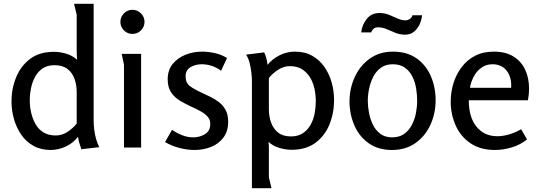

<svg xmlns="http://www.w3.org/2000/svg" viewBox="-20 -783 2866 1019"><path d="M266 -508Q298 -508 331.5 -498Q365 -488 389 -466Q388 -481 387.5 -494.5Q387 -508 387 -521V-705L373 -763H477V-143Q477 -122 480 -96Q483 -70 490 -45.5Q497 -21 507 -2L412 9Q406 -7 401 -24Q396 -41 394 -57Q369 -24 329.5 -5.5Q290 13 249 13Q197 13 157.5 -9Q118 -31 92.5 -68.5Q67 -106 54 -151.5Q41 -197 41 -244Q41 -313 66 -373.5Q91 -434 140.5 -471Q190 -508 266 -508ZM269 -437Q232 -437 206.5 -420Q181 -403 166 -375Q151 -347 144.5 -314.5Q138 -282 138 -250Q138 -217 145.5 -184.5Q153 -152 168.5 -124.5Q184 -97 210.5 -80.5Q237 -64 276 -64Q309 -64 338 -83Q367 -102 387 -127V-294Q387 -332 375.5 -364.5Q364 -397 338 -417Q312 -437 269 -437Z M747 -667Q747 -641 728.5 -622Q710 -603 682 -603Q656 -603 637.5 -622Q619 -641 619 -667Q619 -693 637.5 -712Q656 -731 683 -731Q709 -731 728 -712Q747 -693 747 -667ZM729 -497V0H638V-439L626 -497Z M1052 -509Q1086 -509 1121 -501Q1156 -493 1185 -475L1153 -407Q1132 -424 1105 -433Q1078 -442 1052 -442Q1017 -442 991 -426.5Q965 -411 965 -378Q965 -343 988 -326Q1011 -309 1044 -294Q1069 -282 1094.5 -270Q1120 -258 1142 -241Q1164 -224 1177.5 -199Q1191 -174 1191 -137Q1191 -86 1165.5 -52.5Q1140 -19 1099.5 -3Q1059 13 1013 13Q973 13 931.5 2Q890 -9 856 -29L893 -94Q917 -77 946.5 -65.5Q976 -54 1005 -54Q1041 -54 1068.5 -71.5Q1096 -89 1096 -125Q1096 -149 1081 -165Q1066 -181 1043 -193.5Q1020 -206 995 -217Q965 -231 936 -248Q907 -265 888.5 -292Q870 -319 870 -362Q870 -411 896.5 -443.5Q923 -476 964.5 -492.5Q1006 -509 1052 -509Z M1382 -505Q1390 -489 1394 -472Q1398 -455 1400 -439Q1426 -471 1464.5 -490Q1503 -509 1545 -509Q1598 -509 1637 -487Q1676 -465 1702 -427.5Q1728 -390 1740.5 -344.5Q1753 -299 1753 -252Q1753 -183 1728.5 -122.5Q1704 -62 1654 -25Q1604 12 1528 12Q1496 12 1462.5 2Q1429 -8 1405 -30Q1407 -16 1407 -1.5Q1407 13 1407 22V158L1421 216H1317V-353Q1317 -374 1314 -399.5Q1311 -425 1304.5 -450Q1298 -475 1286 -493ZM1518 -432Q1486 -432 1456.5 -413Q1427 -394 1407 -369V-202Q1407 -165 1419 -132Q1431 -99 1456.5 -79Q1482 -59 1524 -59Q1562 -59 1587.5 -76Q1613 -93 1628.5 -121Q1644 -149 1650 -181.5Q1656 -214 1656 -246Q1656 -279 1649 -312Q1642 -345 1625.5 -372Q1609 -399 1583 -415.5Q1557 -432 1518 -432Z M2060 13Q1987 13 1936.5 -23Q1886 -59 1860.5 -118Q1835 -177 1835 -245Q1835 -313 1862.5 -373.5Q1890 -434 1942 -471.5Q1994 -509 2066 -509Q2140 -509 2190.5 -473.5Q2241 -438 2266.5 -379Q2292 -320 2292 -251Q2292 -182 2265 -122Q2238 -62 2186 -24.5Q2134 13 2060 13ZM2061 -54Q2099 -54 2124.5 -72Q2150 -90 2165.5 -119.5Q2181 -149 2187.5 -183Q2194 -217 2194 -248Q2194 -280 2188.5 -314Q2183 -348 2168.5 -377Q2154 -406 2128.5 -424Q2103 -442 2065 -442Q2027 -442 2001.5 -423.5Q1976 -405 1961 -375.5Q1946 -346 1939 -312.5Q1932 -279 1932 -248Q1932 -218 1938.5 -184Q1945 -150 1959.5 -120.5Q1974 -91 1999 -72.5Q2024 -54 2061 -54ZM2220 -702Q2218 -678 2207 -654Q2196 -630 2177 -614.5Q2158 -599 2130 -599Q2102 -599 2078 -609Q2054 -619 2032 -628.5Q2010 -638 1985 -638Q1972 -638 1963 -630.5Q1954 -623 1950 -611H1897Q1901 -650 1926 -682Q1951 -714 1994 -714Q2021 -714 2044.5 -704.5Q2068 -695 2090 -685Q2112 -675 2132 -675Q2144 -675 2155 -682.5Q2166 -690 2169 -702Z M2601 -509Q2663 -509 2704.5 -483.5Q2746 -458 2767 -413.5Q2788 -369 2788 -312Q2788 -298 2786.5 -283Q2785 -268 2782 -251H2468Q2468 -160 2509.5 -110Q2551 -60 2619 -60Q2648 -60 2680 -69Q2712 -78 2746 -97L2777 -43Q2743 -15 2697 -1Q2651 13 2607 13Q2529 13 2476.5 -23Q2424 -59 2398 -118Q2372 -177 2372 -243Q2372 -294 2386.5 -341Q2401 -388 2430 -426.5Q2459 -465 2501.5 -487Q2544 -509 2601 -509ZM2594 -442Q2560 -442 2534.5 -423.5Q2509 -405 2494 -376Q2479 -347 2474 -317H2693Q2695 -356 2683 -384Q2671 -412 2648.5 -427Q2626 -442 2594 -442Z"/></svg>

Font: Rosario Light Medium
Style: Regular
Weight: 500
Version: Version 1.101; ttfautohint (v1.8.1.43-b0c9)